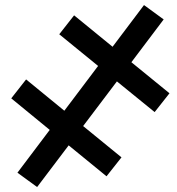

<svg xmlns="http://www.w3.org/2000/svg" viewBox="-20 -748 716 776"><path d="M435 -559 562 -727.5 641.5 -669.5 511 -496.5 665 -371 605 -295 452.5 -419 316 -238.5 471 -112 410.5 -35.5 257.5 -160.5 130 8 50.5 -50 181 -223 25.5 -350.5 85.5 -427 240 -300.5 376.5 -481.5 219.5 -609.5 279.5 -686Z"/></svg>

Font: Lato Semibold
Style: Italic
Weight: 600
Italic angle: -7°
Designer: Lukasz Dziedzic
Foundry: tyPoland Lukasz Dziedzic
Version: Version 2.006; 2014-01-15